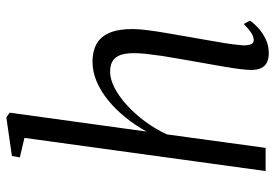

<svg xmlns="http://www.w3.org/2000/svg" viewBox="-151 -706 867 605"><g transform="rotate(-90 282.5 -403.5)"><path d="M417 10Q400.5 10 388.5 4.2Q376.5 -1.5 370.5 -14Q364.5 -26.5 364.5 -47Q365 -61 367.5 -81.8Q370 -102.5 374.2 -126.8Q378.5 -151 383 -177Q387.5 -203 392 -228Q396 -251.5 400.5 -276.8Q405 -302 408.8 -326.8Q412.5 -351.5 415 -374.2Q417.5 -397 417.5 -415Q417.5 -443 411 -459.2Q404.5 -475.5 391.5 -482.8Q378.5 -490 358.5 -490Q335.5 -490 308.2 -476Q281 -462 253.5 -437Q226 -412 202 -379.5Q178 -347 161.5 -311L119 0H46L150.5 -760L89 -774.5L93.5 -799.5L215 -817L230 -806.5L170.5 -375.5Q190.5 -411.5 215.5 -442.2Q240.5 -473 269 -496.2Q297.5 -519.5 328.2 -532.5Q359 -545.5 391 -545.5Q423.5 -545.5 446.5 -532.8Q469.5 -520 481.5 -492.2Q493.5 -464.5 493.5 -419Q493.5 -399 489.5 -368.8Q485.5 -338.5 479.5 -304.2Q473.5 -270 468 -238Q464 -216 460 -192.2Q456 -168.5 452 -145.8Q448 -123 445.5 -103.5Q443 -84 442 -69.5Q442 -54 445.8 -45.8Q449.5 -37.5 458.5 -37.5Q469 -37.5 481 -45Q493 -52.5 509.5 -69L520 -49.5Q513.5 -39 498.8 -25Q484 -11 463.2 -0.5Q442.5 10 417 10Z"/></g></svg>

Font: Merriweather 72pt Light
Style: Italic
Weight: 300
Italic angle: -7.8°
Version: Version 2.101